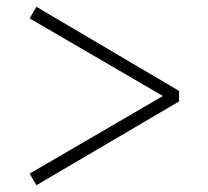

<svg xmlns="http://www.w3.org/2000/svg" viewBox="-20 -640 611 564"><path d="M506 -373V-342L87 -96L67 -130L474 -367V-349L67 -586L87 -620Z"/></svg>

Font: Noto Serif TC ExtraLight ExtraLight
Style: Regular
Weight: 250
Version: Version 2.003-H1;hotconv 1.1.1;makeotfexe 2.6.0